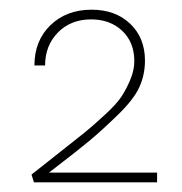

<svg xmlns="http://www.w3.org/2000/svg" viewBox="-20 -782 376 396"><path d="M81 -426H304V-406H50L45 -422Q65 -438 102 -467Q139 -496 155 -509Q171 -522 195.5 -544.5Q220 -567 230 -582Q240 -597 248.5 -617Q257 -637 257 -656Q257 -695 232 -718.5Q207 -742 168 -742Q126 -742 99.5 -715Q73 -688 73 -647H51Q51 -698 84 -730Q117 -762 169 -762Q218 -762 248.5 -733Q279 -704 279 -657Q279 -628 267.5 -602.5Q256 -577 223 -545Q190 -513 165.5 -492.5Q141 -472 81 -426Z"/></svg>

Font: EauTestInfant Extralight
Style: Regular
Weight: 250
Designer: Christian Thalmann (Catharsis Fonts)
Version: Version 0.001;PS 000.001;hotconv 1.0.88;makeotf.lib2.5.64775